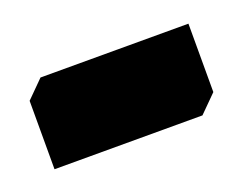

<svg xmlns="http://www.w3.org/2000/svg" viewBox="-57 -156 267 211"><g transform="rotate(-20 76.5 -50.0)"><path d="M173 -100V-20L153 0H-20V-80L0 -100Z"/></g></svg>

Font: Kufam Medium
Style: Regular
Weight: 500
Designer: Wael Morcos, Artur Schmal
Foundry: Original Type
Version: Version 1.300; ttfautohint (v1.8.3)